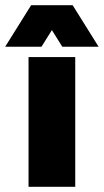

<svg xmlns="http://www.w3.org/2000/svg" viewBox="-75 -720 400 740"><path d="M35 0V-500H215V0ZM-55 -540 45 -700H205L305 -540H165L125 -604L85 -540Z"/></svg>

Font: Epunda Sans Black
Style: Regular
Weight: 900
Designer: Simon Atzbach
Foundry: typofactur
Version: Version 2.204; ttfautohint (v1.8.4.7-5d5b)